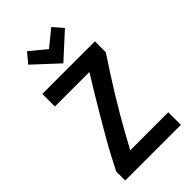

<svg xmlns="http://www.w3.org/2000/svg" viewBox="-275 -1020 1110 1110"><g transform="rotate(-45 280.0 -465.0)"><path d="M54 0V-74Q76 -118 101 -165Q126 -212 154.5 -261Q183 -310 214 -363Q245 -416 279 -472.5Q313 -529 351 -590H69V-693H499V-604Q464 -551 430 -498Q396 -445 364.5 -394Q333 -343 304 -293Q275 -243 248.5 -195.5Q222 -148 198 -103H509V0ZM280 -732 131 -870 181 -930 280 -849 379 -930 431 -870Z"/></g></svg>

Font: Ubuntu Sans Mono SemiBold
Style: Regular
Weight: 600
Monospace: yes
Designer: Dalton Maag Ltd
Foundry: Dalton Maag Ltd
Version: Version 1.006